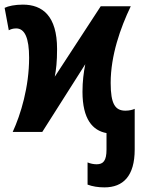

<svg xmlns="http://www.w3.org/2000/svg" viewBox="-23 -571 613 831"><path d="M429 240C510 240 560 191 560 76V-100C552 -96 537 -92 520 -92C476 -92 456 -120 456 -212C456 -331 498 -450 543 -544H413L214 -239C220 -270 224 -303 224 -359C224 -502 161 -551 76 -551C42 -551 13 -545 -3 -537L15 -440C23 -444 32 -448 47 -448C84 -448 103 -407 103 -321C103 -195 67 -76 32 0H160L346 -293C339 -257 334 -219 334 -174C334 -55 378 -6 438 5V76C438 125 424 140 395 140C382 140 368 137 356 132V228C377 236 402 240 429 240Z"/></svg>

Font: Noto Sans Display SemiCondensed
Style: Bold
Weight: 700
Width: 4
Designer: Monotype Design Team
Foundry: Monotype Imaging Inc.
Version: Version 1.900